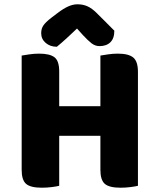

<svg xmlns="http://www.w3.org/2000/svg" viewBox="-20 -867 712 895"><path d="M256 -1Q245 2 222 5Q199 8 175 8Q122 8 101.5 -10Q81 -28 81 -75V-608Q93 -610 116 -613.5Q139 -617 162 -617Q212 -617 234 -600Q256 -583 256 -534V-372H448V-608Q460 -610 483 -613.5Q506 -617 529 -617Q579 -617 601 -599Q623 -581 623 -532V-1Q612 2 589 5Q566 8 542 8Q489 8 468.5 -10Q448 -28 448 -75V-234H256ZM339 -734Q315 -711 291 -689Q267 -667 245 -649Q214 -649 193 -667Q172 -685 172 -712Q172 -733 182 -748Q192 -763 219 -784L248 -806Q277 -828 299 -837.5Q321 -847 341 -847Q367 -847 388 -837.5Q409 -828 432 -805L513 -724Q513 -688 494.5 -670Q476 -652 444 -652Q424 -652 407 -665Q390 -678 366 -704Z"/></svg>

Font: Baloo Paaji 2 ExtraBold
Style: Regular
Weight: 800
Designer: Shuchita Grover, Noopur Datye and Ek Type
Foundry: Ek Type
Version: Version 1.640;hotconv 1.0.111;makeotfexe 2.5.65597; ttfautoh